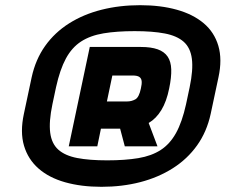

<svg xmlns="http://www.w3.org/2000/svg" viewBox="-20 -625 869 740"><path d="M792 -186 822 -327Q837 -396 821.5 -448.5Q806 -501 765 -535.5Q724 -570 661.5 -587.5Q599 -605 520 -605Q441 -605 371.5 -587.5Q302 -570 246.5 -535Q191 -500 154 -448Q117 -396 102 -327L72 -186Q57 -116 72.5 -63.5Q88 -11 128.5 24.5Q169 60 231 77.5Q293 95 371 95Q451 95 520.5 77Q590 59 646 23.5Q702 -12 739.5 -64.5Q777 -117 792 -186ZM711 -289 697 -223Q682 -155 658.5 -112.5Q635 -70 599.5 -47Q564 -24 513 -15.5Q462 -7 393 -7Q324 -7 277.5 -16Q231 -25 205 -48Q179 -71 173.5 -113.5Q168 -156 182 -223L196 -289Q211 -357 234 -399.5Q257 -442 292.5 -465Q328 -488 379 -496.5Q430 -505 499 -505Q568 -505 615 -496Q662 -487 688 -464Q714 -441 719.5 -398.5Q725 -356 711 -289ZM523 -444H326L245 -61H355L369 -129H443L461 -61H587L553 -151Q582 -168 602 -201Q622 -234 632 -284Q641 -327 640 -357.5Q639 -388 626 -407Q613 -426 587.5 -435Q562 -444 523 -444ZM470 -234H392L413 -334H491Q509 -334 517 -328.5Q525 -323 526 -312Q527 -301 523 -284Q516 -250 501.5 -242Q487 -234 470 -234Z"/></svg>

Font: Advent Pro
Style: Bold Italic
Weight: 700
Italic angle: -12°
Designer: VivaRado, Andreas Kalpakidis
Foundry: VivaRado, Andreas Kalpakidis
Version: Version 3.000